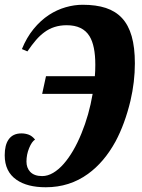

<svg xmlns="http://www.w3.org/2000/svg" viewBox="-31 -770 595 806"><path d="M38.6 -15.1Q-11.2 -49.3 -11.2 -118.2Q-11.2 -161.1 4.9 -184.1Q22.5 -210 59.1 -210Q74.7 -210 89.1 -204.8Q103.5 -199.7 116.2 -184.1Q102.5 -175.8 91.3 -148.4Q80.1 -121.1 80.1 -91.8Q80.1 -65.9 95.2 -49.3Q112.3 -30.8 146 -30.8Q168.9 -30.8 191.9 -44.2Q214.8 -57.6 236.3 -82Q278.3 -129.9 311 -210Q342.8 -287.1 357.9 -376H146L162.1 -450.2H367.2Q369.1 -471.2 369.1 -498Q369.1 -578.6 344.7 -618.2Q316.4 -664.1 249 -664.1Q194.3 -664.1 154.8 -634.3Q136.7 -621.1 119.9 -601.6Q103 -582 84 -554.2L61 -564Q80.6 -612.3 109.9 -648.2Q139.2 -684.1 174.8 -707.5Q208 -729 244.4 -739.5Q280.8 -750 315.9 -750Q372.6 -750 413.3 -736.6Q454.1 -723.1 481 -694.3Q508.3 -665 521.7 -618.2Q535.2 -571.3 535.2 -503.9Q535.2 -426.3 516.6 -346.7Q493.2 -249.5 454.1 -176.3Q406.2 -88.9 338.4 -40Q261.2 16.1 161.1 16.1Q83.5 16.1 38.6 -15.1Z"/></svg>

Font: Pattaya
Style: Regular
Weight: 400
Designer: Pablo Impallari / Thai characters Designed by Thanarat Vachiruckul and Suppakit Chalermlarp
Foundry: Pablo Impallari
Version: Version 2.000